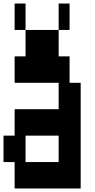

<svg xmlns="http://www.w3.org/2000/svg" viewBox="-20 -1050 540 1090"><path d="M125 -1030V-880H63V-1030ZM375 -880H313V-1030H375ZM438 -580V20H63V-130H0V-280H63V-430H313V-580H63V-730H125V-880H313V-730H375V-580ZM313 -280H125V-130H313Z"/></svg>

Font: 2P VHS
Style: Regular
Weight: 400
Designer: CodeMan38
Foundry: CodeMan38
Version: Version 3.000